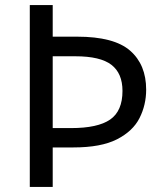

<svg xmlns="http://www.w3.org/2000/svg" viewBox="-20 -734 645 754"><path d="M554 -382Q554 -322 528 -270.5Q502 -219 439.5 -187Q377 -155 268 -155H187V0H97V-714H187V-590H283Q428 -590 491 -535Q554 -480 554 -382ZM259 -231Q364 -231 412.5 -264.5Q461 -298 461 -377Q461 -446 417.5 -479.5Q374 -513 276 -513H187V-231Z"/></svg>

Font: Noto Sans Cypro Minoan
Style: Regular
Weight: 400
Designer: David Williams
Foundry: David Williams
Version: Version 1.503; ttfautohint (v1.8.4.7-5d5b)